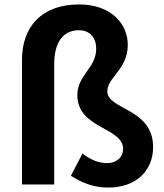

<svg xmlns="http://www.w3.org/2000/svg" viewBox="-20 -830 740 864"><path d="M467 14C598 14 669 -67 669 -168C669 -344 463 -335 463 -419C463 -482 555 -518 555 -628C555 -723 480 -810 336 -810C164 -810 79 -706 79 -561V0H224V-542C224 -638 263 -694 335 -694C386 -694 413 -658 413 -611C413 -524 328 -492 328 -402C328 -250 534 -258 534 -160C534 -125 507 -96 462 -96C425 -96 389 -110 351 -139L299 -39C351 -6 402 14 467 14Z"/></svg>

Font: Noto Sans Japanese Bold
Style: Bold
Weight: 700
Designer: Ryoko NISHIZUKA (kana & ideographs); Paul D. Hunt (Latin, Greek & Cyrillic); Wenlong ZHANG (bopomofo); Sandoll Communica
Foundry: Adobe Systems Incorporated
Version: Version 1.000;PS 1;hotconv 1.0.78;makeotf.lib2.5.61930